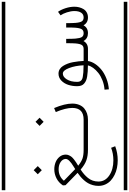

<svg xmlns="http://www.w3.org/2000/svg" viewBox="334 -1344 1453 2161"><g transform="rotate(-90 1060.5 -263.5)"><path d="M179.7 -564.9 225.6 -610.8 271.5 -564.9 225.6 -519.5ZM237.8 -143.6 264.2 -160.2Q352.1 -212.9 352.1 -249.5Q352.1 -283.2 319.1 -306.6Q286.1 -330.1 235.8 -330.1Q156.2 -330.1 106.9 -271ZM400.9 -249.5Q400.9 -231.4 393.1 -214.1Q385.3 -196.8 375.2 -184.3Q365.2 -171.9 345.7 -156.7Q326.2 -141.6 313.2 -133.3Q300.3 -125 275.9 -109.9Q321.3 -73.2 358.6 -61Q396 -48.8 454.1 -48.8H530.3V0H454.1Q387.2 0 337.4 -17.6Q287.6 -35.2 232.4 -82.5Q202.1 -62.5 179.9 -43.2Q157.7 -23.9 137.9 0.7Q118.2 25.4 107.9 54.9Q97.7 84.5 97.7 118.2Q97.7 193.4 165.8 239.7Q233.9 286.1 336.9 286.1Q412.1 286.1 477.5 260.7L495.1 306.6Q419.9 335 336.9 335Q293 335 251.2 326.4Q209.5 317.9 172.9 299.8Q136.2 281.7 108.6 256.3Q81.1 231 64.9 195.3Q48.8 159.7 48.8 118.2Q48.8 85.4 57.4 55.2Q65.9 24.9 79.3 1.2Q92.8 -22.5 112.8 -44.9Q132.8 -67.4 152.3 -83.7Q171.9 -100.1 195.8 -116.7L56.6 -252.4L54.2 -281.7Q85.9 -330.1 134.5 -354.5Q183.1 -378.9 235.8 -378.9Q276.9 -378.9 314 -364.5Q351.1 -350.1 376 -319.8Q400.9 -289.6 400.9 -249.5ZM0 402.8H530.3V442.9H0ZM0 -970.2H530.3V-930.2H0Z M724.1 -544.4 770 -590.3 815.9 -544.4 770 -499ZM530.3 -48.8H794.9Q926.3 -48.8 926.3 -176.3Q926.3 -251 879.9 -362.3L924.8 -380.9Q975.1 -261.2 975.1 -176.3Q975.1 -131.8 960.4 -97.2Q945.8 -62.5 920.4 -41.7Q895 -21 863.3 -10.5Q831.5 0 794.9 0H530.3Q520 0 512.9 -7.1Q505.9 -14.2 505.9 -24.4Q505.9 -34.7 512.9 -41.7Q520 -48.8 530.3 -48.8ZM530.3 402.8H1060.5V442.9H530.3ZM530.3 -970.2H1060.5V-930.2H530.3Z M1406.2 -49.3Q1401.9 -142.1 1375.2 -212.4Q1348.6 -282.7 1312.5 -282.7Q1275.4 -282.7 1247.6 -237.8Q1219.7 -192.9 1219.7 -122.6Q1219.7 -104 1224.6 -92.3Q1229.5 -80.6 1240.5 -71.8Q1251.5 -63 1273.9 -58.6Q1296.4 -54.2 1326.9 -52Q1357.4 -49.8 1406.2 -49.3ZM1590.8 -48.8V0H1454.1Q1448.2 40 1421.9 80.1Q1395.5 120.1 1354.7 152.8Q1314 185.5 1256.3 208Q1198.7 230.5 1135.7 235.4L1131.8 186.5Q1186.5 182.6 1236.1 163.3Q1285.6 144 1319.8 116.9Q1354 89.8 1376.5 59.1Q1398.9 28.3 1404.8 -0.5Q1364.7 -1 1337.2 -2.7Q1309.6 -4.4 1280.8 -9Q1252 -13.7 1233.6 -22Q1215.3 -30.3 1200 -43.5Q1184.6 -56.6 1177.7 -76.4Q1170.9 -96.2 1170.9 -122.6Q1170.9 -175.8 1186.3 -222.4Q1201.7 -269 1234.6 -300.3Q1267.6 -331.5 1312.5 -331.5Q1339.4 -331.5 1361.6 -318.1Q1383.8 -304.7 1398.4 -281Q1413.1 -257.3 1424.1 -229.5Q1435.1 -201.7 1441.2 -168.2Q1447.3 -134.8 1450.4 -106.4Q1453.6 -78.1 1455.1 -48.8ZM1060.5 402.8H1590.8V442.9H1060.5ZM1060.5 -970.2H1590.8V-930.2H1060.5Z M1590.8 -48.8Q1621.1 -48.8 1634.5 -69.1Q1647.9 -89.4 1652.3 -141.1Q1654.8 -170.9 1654.8 -245.1H1703.6Q1703.6 -176.3 1706.5 -140.6Q1710.9 -88.9 1724.1 -68.8Q1737.3 -48.8 1767.6 -48.8Q1797.9 -48.8 1811.3 -69.1Q1824.7 -89.4 1829.1 -141.1Q1831.5 -170.9 1831.5 -245.1H1880.4Q1880.4 -176.3 1883.3 -140.6Q1887.7 -88.9 1900.9 -68.8Q1914.1 -48.8 1944.3 -48.8Q1980 -48.8 1998.3 -76.7Q2016.6 -104.5 2016.6 -151.9Q2016.6 -191.4 2002.2 -236.3Q1987.8 -281.2 1968.3 -308.6L2008.3 -336.9Q2032.7 -302.2 2049.1 -251.2Q2065.4 -200.2 2065.4 -151.9Q2065.4 -124.5 2058.8 -98.9Q2052.2 -73.2 2038.8 -50.5Q2025.4 -27.8 2001 -13.9Q1976.6 0 1944.3 0Q1883.8 0 1856 -50.3Q1829.1 0 1767.6 0Q1707 0 1679.2 -50.3Q1652.3 0 1590.8 0Q1580.6 0 1573.5 -7.1Q1566.4 -14.2 1566.4 -24.4Q1566.4 -34.7 1573.5 -41.7Q1580.6 -48.8 1590.8 -48.8ZM1590.8 402.8H2121.1V442.9H1590.8ZM1590.8 -970.2H2121.1V-930.2H1590.8Z"/></g></svg>

Font: AzarMehrMSRS1
Style: Regular
Weight: 1
Designer: Amin Abedi
Version: Version 1.00